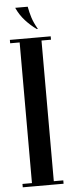

<svg xmlns="http://www.w3.org/2000/svg" viewBox="-58 -878 334 907"><g transform="rotate(-5 109.0 -424.0)"><path d="M57.2 -699H160.8V0H57.2ZM12.2 -683V-699H57.2V-683ZM160.8 -683V-699H205.8V-683ZM160.8 0V-16H205.8V0ZM12.2 0V-16H57.2V0ZM143.5 -739Q115.2 -759 90.5 -786.2Q65.8 -813.5 50.5 -847.8H109.8Q114.8 -820.5 122.5 -795.9Q130.2 -771.2 148.5 -739Z"/></g></svg>

Font: Emberly Black
Style: Regular
Weight: 900
Designer: Rajesh Rajput
Foundry: Rajesh Rajput
Version: Version 1.000